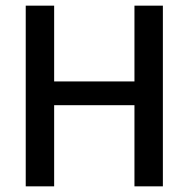

<svg xmlns="http://www.w3.org/2000/svg" viewBox="-20 -659 667 679"><path d="M171.5 0H71V-639H171.5ZM556 0H455.5V-639H556ZM128.5 -371H494.5V-287H128.5Z"/></svg>

Font: Anek Bangla Medium Medium
Style: Regular
Weight: 500
Version: Version 1.003